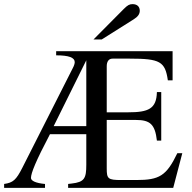

<svg xmlns="http://www.w3.org/2000/svg" viewBox="-20 -910 929 930"><path d="M398 -299H240L398 -618ZM863 -168H839C786 -58 752 -38 640 -38H567C503 -38 497 -44 497 -94V-329H638C707 -329 731 -308 740 -229H761V-464H740C738 -383 699 -366 601 -366H497V-589C497 -611 506 -626 525 -626H609C755 -626 780 -612 793 -521H816V-662H252V-642C314 -642 342 -631 342 -609C342 -603 339 -592 333 -581L88 -97C58 -38 43 -25 0 -19V0H198V-19H197C154 -23 130 -34 130 -48C130 -71 153 -129 222 -260H398V-112C398 -46 389 -28 327 -21L310 -19V0H819ZM433 -719H473L627 -816C648 -829 657 -842 657 -858C657 -878 644 -890 622 -890C607 -890 598 -885 580 -867Z"/></svg>

Font: XITS
Style: Regular
Weight: 400
Designer: MicroPress Inc., with final additions and corrections provided by Coen Hoffman, Elsevier (retired)
Version: Version 1.302